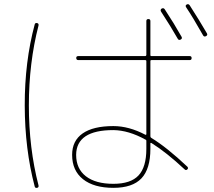

<svg xmlns="http://www.w3.org/2000/svg" viewBox="-20 -862 1040 932"><path d="M842.8 -673.8Q809.6 -732.4 761.7 -805.7Q756.8 -814.5 764.6 -820.3Q773.4 -825.2 779.3 -817.4Q826.2 -746.1 861.3 -683.6Q866.2 -674.8 856.9 -669.9Q847.7 -665 842.8 -673.8ZM965.8 -690.4Q916 -778.3 883.8 -826.2Q877.9 -835 885.7 -839.8Q894.5 -844.7 900.4 -836.9Q948.2 -762.7 984.4 -700.2Q989.3 -691.4 980 -686.5Q970.7 -681.6 965.8 -690.4ZM690.4 -139.6V-177.7Q690.4 -183.6 685.5 -184.6Q604.5 -229.5 530.3 -230.5Q350.6 -230.5 349.6 -110.4Q349.6 -43 397 -6.3Q444.3 30.3 530.3 30.3Q614.3 30.3 652.3 -10.3Q690.4 -50.8 690.4 -139.6ZM685.5 -208Q689.5 -206.1 690.4 -210.9V-565.4Q690.4 -570.3 684.6 -570.3H360.4Q350.6 -570.3 350.1 -580.1Q349.6 -589.8 360.4 -589.8H684.6Q689.5 -589.8 690.4 -594.7V-759.8Q690.4 -769.5 700.2 -769.5Q710 -769.5 710 -759.8V-594.7Q710 -589.8 714.8 -589.8H900.4Q910.2 -589.8 910.2 -580.1Q910.2 -570.3 900.4 -570.3H714.8Q710 -570.3 710 -565.4V-200.2Q710 -195.3 714.8 -192.4Q789.1 -147.5 889.6 -52.7Q895.5 -45.9 889.6 -40Q882.8 -33.2 876 -40Q787.1 -123 714.8 -168Q710 -169.9 710 -166V-139.6Q710 -42 666.5 3.9Q623 49.8 530.3 49.8Q435.5 49.8 382.8 7.8Q330.1 -34.2 330.1 -110.4Q330.1 -178.7 381.3 -214.4Q432.6 -250 530.3 -250Q605.5 -250 685.5 -208ZM160.2 49.8Q150.4 51.8 148.4 43Q100.6 -137.7 100.1 -349.6Q99.6 -561.5 148.4 -743.2Q150.4 -752 160.2 -750Q168.9 -748 167 -738.3Q120.1 -556.6 120.1 -350.1Q120.1 -143.6 167 38.1Q168.9 47.9 160.2 49.8Z"/></svg>

Font: Rounded-X Mgen+ 1mn thin
Style: Regular
Weight: 100
Designer: [Source Han Sans]
Ryoko NISHIZUKA  (kana & ideographs); Paul D. Hunt (Latin, Greek & Cyrillic); Wenlong ZHANG  (bopomofo
Version: Version 1.059.20150602